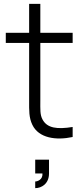

<svg xmlns="http://www.w3.org/2000/svg" viewBox="-20 -710 430 995"><path d="M356.5 0V-52C276 -39 224 -45.5 200 -91.5C187 -116 189 -142.5 189 -188.5V-487.5H356.5V-540H189V-690H131V-540H10V-487.5H131V-187.5C131 -137.5 129.5 -101 147.5 -63.5C180.5 6 270.5 18.5 356.5 0ZM162.5 265C195 265 234 242.5 234 189V117.5H162.5V189H200C202.5 221.5 173.5 230.5 162.5 230.5Z"/></svg>

Font: Eudonet Light
Style: Regular
Weight: 300
Designer: Mikhail Sharanda
Foundry: Mikhail Sharanda
Version: Version 4.503;Glyphs 3.1.2 (3151)